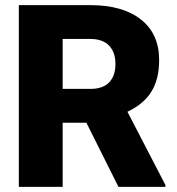

<svg xmlns="http://www.w3.org/2000/svg" viewBox="-20 -731 692 751"><path d="M317.9 -251H225.1V0H53.7V-710.9H333.5Q460 -710.9 531.2 -654.8Q602.5 -598.6 602.5 -496.1Q602.5 -421.9 572.5 -373Q542.5 -324.2 478.5 -293.9L627 -7.3V0H443.4ZM225.1 -383.3H333.5Q382.3 -383.3 407 -408.9Q431.6 -434.6 431.6 -480.5Q431.6 -526.4 406.7 -552.5Q381.8 -578.6 333.5 -578.6H225.1Z"/></svg>

Font: Vazir Black UI
Style: Black-UI
Weight: 900
Designer: Saber Rastikerdar
Foundry: Saber Rastikerdar
Version: Version 30.1.0